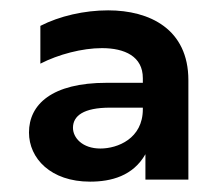

<svg xmlns="http://www.w3.org/2000/svg" viewBox="-20 -773 431 371"><path d="M261 -426H344V-618C344 -717 269 -753 189 -753C143 -753 95 -742 58 -723V-650C93 -668 139 -680 177 -680C221 -680 256 -664 256 -622V-613H186C80 -613 36 -571 36 -517C36 -467 78 -422 154 -422C195 -422 237 -433 261 -475ZM121 -526C121 -549 141 -565 193 -565H256V-562C256 -505 207 -486 174 -486C139 -486 121 -507 121 -526Z"/></svg>

Font: Chess Sans SemiBold
Style: Regular
Weight: 600
Designer: Wolf Bōese
Foundry: Wolf Bōese
Version: Version 7.223;Glyphs 3.3 (3306)